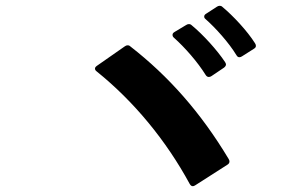

<svg xmlns="http://www.w3.org/2000/svg" viewBox="-20 -775 1040 661"><path d="M794 -585C797 -580 800 -578 804 -578C807 -578 810 -579 813 -581L854 -607C859 -610 861 -613 861 -617C861 -620 860 -623 858 -626C831 -669 782 -721 746 -751C743 -754 740 -755 736 -755C733 -755 730 -754 727 -752L690 -728C685 -725 683 -722 683 -718C683 -715 684 -712 688 -709C722 -679 768 -628 794 -585ZM688 -517C691 -512 695 -510 699 -510C702 -510 705 -511 708 -513L751 -542C755 -545 758 -549 758 -553C758 -555 757 -558 755 -561C728 -602 679 -656 640 -688C637 -691 634 -692 630 -692C627 -692 624 -691 621 -689L581 -665C576 -662 574 -659 574 -655C574 -652 575 -648 579 -645C616 -612 660 -562 688 -517ZM633 -142C636 -137 639 -134 644 -134C646 -134 649 -135 652 -137L763 -208C768 -211 770 -215 770 -219C770 -222 769 -225 767 -228C671 -388 560 -513 429 -615C426 -618 423 -619 419 -619C416 -619 413 -618 409 -615L313 -548C309 -545 307 -542 307 -539C307 -535 309 -532 313 -529C442 -425 552 -291 633 -142Z"/></svg>

Font: LINE Seed JP App_OTF Bold
Style: Regular
Weight: 700
Designer: LINE & Fontrix & Fontworks
Version: Version 1.009